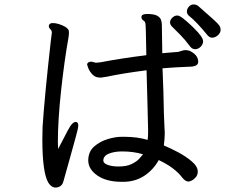

<svg xmlns="http://www.w3.org/2000/svg" viewBox="-20 -821 1040 866"><path d="M965 -664Q952 -651 936 -651Q926 -651 916 -662Q895 -688 872 -712.5Q849 -737 832 -750Q823 -758 823 -769.5Q823 -781 832 -791Q841 -801 853 -801Q865 -801 874 -794Q922 -752 943 -733Q964 -714 969.5 -705.5Q975 -697 975 -686Q975 -675 965 -664ZM723 -216Q723 -197 719 -165Q748 -153 783 -134.5Q818 -116 845 -93Q872 -70 872 -47Q872 -32 863 -21.5Q854 -11 844 -6.5Q834 -2 831 -2Q816 -2 802 -20Q767 -66 696 -99Q672 -56 633 -29.5Q594 -3 543 -1H528Q460 -1 419 -29.5Q378 -58 378 -98V-99Q379 -138 405 -160.5Q431 -183 465.5 -193.5Q500 -204 529 -204H541Q599 -204 646 -190Q648 -207 648 -223V-236Q647 -263 645 -358.5Q643 -454 641 -504Q537 -491 462 -475L448 -473Q440 -471 432 -471Q410 -471 397 -485Q384 -499 378.5 -513Q373 -527 373 -529Q373 -538 382 -541Q390 -545 404 -540Q410 -538 412.5 -538Q415 -538 422.5 -539Q430 -540 433 -540Q533 -559 640 -572Q638 -705 636 -714.5Q634 -724 629 -727Q618 -733 618 -744V-745Q619 -758 643 -758Q676 -758 690 -749.5Q704 -741 707 -729Q710 -717 710 -709Q710 -694 712 -581Q729 -582 747 -584Q765 -586 784 -587Q792 -589 800.5 -592Q809 -595 815.5 -595Q822 -595 823.5 -594.5Q825 -594 826 -594Q838 -593 855 -579.5Q872 -566 874 -546V-542Q874 -520 832 -520Q774 -518 713 -513Q715 -461 717 -407Q719 -297 722 -242Q723 -235 723 -228ZM837 -612Q813 -644 794 -663L755 -702Q747 -710 747 -720.5Q747 -731 757 -741Q767 -751 779 -751Q787 -751 796 -745Q816 -732 854 -695Q896 -654 896 -635Q896 -622 886 -611Q874 -599 860.5 -599Q847 -599 837 -612ZM290 -684Q291 -681 291 -675Q291 -665 289 -652Q271 -553 256 -417Q241 -279 241 -181Q241 -164 242 -149Q250 -164 261 -185Q291 -244 297 -252Q310 -271 321 -271Q333 -271 333 -255Q333 -243 322 -204Q314 -174 292.5 -97.5Q271 -21 266 -3Q262 12 252 18.5Q242 25 231 25Q212 25 198 3Q171 -43 171 -193Q171 -215 172 -248Q181 -386 209 -635Q213 -668 214 -674Q214 -679 211 -685Q209 -687 204.5 -692Q200 -697 200 -703Q200 -704 201 -708Q205 -717 218 -717Q231 -717 245.5 -712.5Q260 -708 272.5 -701Q285 -694 290 -684ZM625 -125Q583 -138 531 -138Q496 -138 471 -128Q448 -119 446 -99V-97Q446 -84 466.5 -77Q487 -70 514 -70Q551 -70 573.5 -81Q596 -92 607.5 -104.5Q619 -117 625 -125Z"/></svg>

Font: Moon Stars Kai HW
Style: Bold
Weight: 700
Designer: GuiWonder
Version: Version 1.101